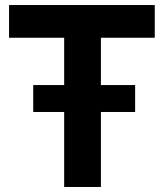

<svg xmlns="http://www.w3.org/2000/svg" viewBox="-20 -743 651 763"><path d="M595 -593V-723H16V-593H235V-405H112V-298H235V0H381V-298H517V-405H381V-593Z"/></svg>

Font: United Sans
Style: Bold
Weight: 700
Designer: Pablo Impallari, Rodrigo Fuenzalida (Modified by Dan O. Williams)
Version: Version 1.000;PS 001.000;hotconv 1.0.88;makeotf.lib2.5.64775